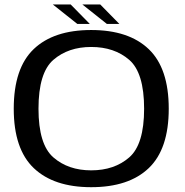

<svg xmlns="http://www.w3.org/2000/svg" viewBox="-20 -812 808 838"><path d="M378 5Q542 5 629.2 -78.2Q716.5 -161.5 716.5 -337.5Q716.5 -514 629.2 -597.5Q542 -681 378 -681Q214.5 -681 127.2 -597.8Q40 -514.5 40 -337.5Q40 -161.5 127.5 -78.2Q215 5 378 5ZM378 -68.5Q278 -68.5 213 -125Q148 -181.5 148 -337.5Q148 -494.5 213 -550.8Q278 -607 378 -607Q479 -607 544 -550.8Q609 -494.5 609 -337.5Q609 -181.5 544 -125Q479 -68.5 378 -68.5ZM446.5 -707.5H501L417.5 -792.5H339.5ZM317.5 -707.5H372L288.5 -792.5H210.5Z"/></svg>

Font: Anybody SemiExpanded
Style: Regular
Weight: 400
Width: 6
Designer: Tyler Finck
Foundry: Etcetera Type Company
Version: Version 1.113;gftools[0.9.25]